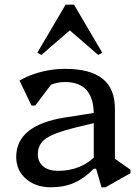

<svg xmlns="http://www.w3.org/2000/svg" viewBox="-20 -785 597 817"><path d="M412 12 389 -67H379V-297Q379 -367 348.5 -401.5Q318 -436 256 -436Q224 -436 194.5 -423.5Q165 -411 146 -389L152 -469H231L130 -336H114L63 -442Q90 -458 121.5 -469Q153 -480 187.5 -486Q222 -492 257 -492Q364 -492 416.5 -450Q469 -408 469 -322V-81L428 -138L535 -63V-48L429 12ZM197 12Q132 12 90.5 -24Q49 -60 49 -117Q49 -252 256 -285L416 -310V-270L300 -242Q211 -220 176 -196Q141 -172 141 -129Q141 -96 164 -77Q187 -58 227 -58Q329 -58 394 -129V-67H379Q339 -26 295.5 -7Q252 12 197 12ZM156 -551 139 -561 259 -765H295L415 -561L398 -551L271 -661H283Z"/></svg>

Font: Platypi Light
Style: Regular
Weight: 300
Designer: David Sargent
Foundry: Bolt Cutter Type
Version: Version 1.200